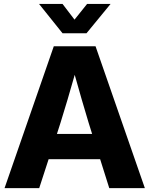

<svg xmlns="http://www.w3.org/2000/svg" viewBox="-20 -965 767 985"><path d="M3.4 0H181.2L229.5 -148.4H493.7L540.5 0H723.1L470.2 -727.5H255.9ZM300.8 -944.8H180.7V-944.3L300.8 -794.4H423.8L546.9 -944.3V-944.8H426.8L362.3 -864.3ZM272 -277.8 290.5 -335.4C314.9 -413.6 337.9 -491.2 363.3 -581.1C388.2 -491.2 411.1 -413.6 434.6 -335.4L452.6 -277.8Z"/></svg>

Font: Raveo Display
Style: Bold
Weight: 700
Designer: Jakub Foglar, Rasmus Andersson (Inter)
Foundry: Jakubfoglar.com
Version: Version 1.100;Glyphs 3.2.3 (3260)